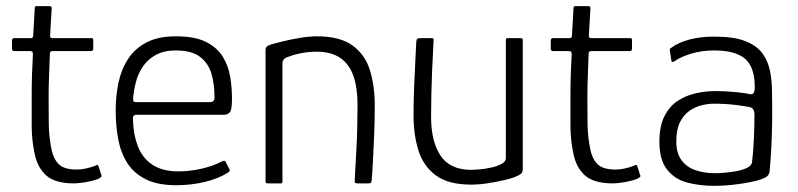

<svg xmlns="http://www.w3.org/2000/svg" viewBox="-20 -596 2593 624"><path d="M220 0Q159 0 130 -26Q101 -52 92 -99Q83 -142 83 -189Q83 -236 83 -286Q83 -321 84 -354Q85 -387 87 -421Q87 -430 78 -430H25Q23 -430 21 -432Q19 -434 19 -437V-465Q19 -468 21 -470Q23 -472 26 -472H79Q84 -472 86 -474Q88 -476 88 -482L93 -570Q93 -576 98 -576H141Q144 -576 146 -574.5Q148 -573 148 -570L143 -483Q142 -477 144 -474.5Q146 -472 151 -472H277Q281 -472 282 -470.5Q283 -469 283 -465V-437Q283 -435 281.5 -432.5Q280 -430 276 -430H150Q147 -430 144.5 -428Q142 -426 142 -420Q141 -386 139.5 -351Q138 -316 138 -280Q138 -239 138.5 -194.5Q139 -150 148 -108Q155 -77 172.5 -61Q190 -45 230 -45Q245 -45 260 -48.5Q275 -52 289 -57Q295 -61 297 -60Q299 -59 301 -54L309 -28Q312 -24 309 -21Q306 -18 298 -14Q287 -10 271.5 -6.5Q256 -3 241.5 -1.5Q227 0 220 0Z M356 -237Q356 -284 365 -327Q374 -370 396 -404Q418 -438 456 -458Q494 -478 552 -478Q613 -478 649 -460Q685 -442 703.5 -412.5Q722 -383 728 -347Q734 -311 734 -275Q734 -239 727 -231Q720 -223 707 -223H422Q420 -223 416 -221Q412 -219 412 -210Q413 -160 428 -121Q443 -82 475.5 -60.5Q508 -39 560 -39Q594 -39 631.5 -47Q669 -55 696 -69Q703 -73 707.5 -73.5Q712 -74 715 -67L725 -47Q728 -43 726.5 -40.5Q725 -38 721 -35Q689 -15 644.5 -4.5Q600 6 553 6Q493 6 454.5 -13Q416 -32 394.5 -65Q373 -98 364.5 -142Q356 -186 356 -237ZM677 -284Q677 -322 667.5 -355.5Q658 -389 631 -410.5Q604 -432 551 -432Q513 -432 486.5 -417.5Q460 -403 444.5 -380Q429 -357 422 -330.5Q415 -304 413 -280Q412 -271 413.5 -267.5Q415 -264 424 -264H659Q669 -264 673.5 -267.5Q678 -271 677 -284Z M850 0Q843 0 843 -6Q843 -113 843 -220Q843 -327 843 -434Q843 -440 846.5 -444Q850 -448 862 -452Q876 -456 901 -462Q926 -468 955.5 -473Q985 -478 1010 -478Q1085 -478 1126 -448Q1167 -418 1182.5 -367Q1198 -316 1198 -253Q1198 -205 1196 -157Q1194 -109 1192 -70Q1190 -31 1188 -10Q1187 -3 1185 -1.5Q1183 0 1176 0H1143Q1136 0 1134 -2Q1132 -4 1133 -10Q1133 -17 1134.5 -42.5Q1136 -68 1138 -104Q1140 -140 1141 -180Q1142 -220 1142 -256Q1142 -311 1128.5 -349.5Q1115 -388 1085.5 -408Q1056 -428 1009 -428Q985 -428 960.5 -423.5Q936 -419 916 -411Q910 -410 904 -405Q898 -400 898 -388Q898 -328 898 -264Q898 -200 898 -135.5Q898 -71 898 -6Q898 0 893 0Z M1512 4Q1437 4 1396.5 -26Q1356 -56 1340 -107Q1324 -158 1324 -220Q1324 -268 1326 -315.5Q1328 -363 1330 -402Q1332 -441 1333 -462Q1334 -469 1337 -470.5Q1340 -472 1347 -472H1379Q1386 -472 1388 -471Q1390 -470 1389 -462Q1389 -455 1387.5 -430Q1386 -405 1384.5 -369.5Q1383 -334 1382 -293.5Q1381 -253 1381 -216Q1381 -137 1411.5 -90.5Q1442 -44 1512 -44Q1520 -44 1538.5 -45.5Q1557 -47 1577 -51.5Q1597 -56 1610.5 -63.5Q1624 -71 1624 -82V-465Q1624 -468 1625 -470Q1626 -472 1628 -472H1673Q1675 -472 1677 -471Q1679 -470 1679 -466V-48Q1679 -36 1673 -31Q1667 -26 1649 -19Q1641 -16 1618 -10.5Q1595 -5 1566 -0.5Q1537 4 1512 4Z M1971 0Q1910 0 1881 -26Q1852 -52 1843 -99Q1834 -142 1834 -189Q1834 -236 1834 -286Q1834 -321 1835 -354Q1836 -387 1838 -421Q1838 -430 1829 -430H1776Q1774 -430 1772 -432Q1770 -434 1770 -437V-465Q1770 -468 1772 -470Q1774 -472 1777 -472H1830Q1835 -472 1837 -474Q1839 -476 1839 -482L1844 -570Q1844 -576 1849 -576H1892Q1895 -576 1897 -574.5Q1899 -573 1899 -570L1894 -483Q1893 -477 1895 -474.5Q1897 -472 1902 -472H2028Q2032 -472 2033 -470.5Q2034 -469 2034 -465V-437Q2034 -435 2032.5 -432.5Q2031 -430 2027 -430H1901Q1898 -430 1895.5 -428Q1893 -426 1893 -420Q1892 -386 1890.5 -351Q1889 -316 1889 -280Q1889 -239 1889.5 -194.5Q1890 -150 1899 -108Q1906 -77 1923.5 -61Q1941 -45 1981 -45Q1996 -45 2011 -48.5Q2026 -52 2040 -57Q2046 -61 2048 -60Q2050 -59 2052 -54L2060 -28Q2063 -24 2060 -21Q2057 -18 2049 -14Q2038 -10 2022.5 -6.5Q2007 -3 1992.5 -1.5Q1978 0 1971 0Z M2301 8Q2253 8 2212.5 -3Q2172 -14 2147.5 -45.5Q2123 -77 2123 -136Q2123 -186 2139.5 -218.5Q2156 -251 2183 -268.5Q2210 -286 2242 -293Q2274 -300 2304 -300Q2336 -300 2368 -297Q2400 -294 2418 -290Q2433 -287 2433 -312Q2433 -378 2401.5 -405Q2370 -432 2301 -432Q2261 -432 2227.5 -422Q2194 -412 2172 -397Q2168 -394 2165 -394.5Q2162 -395 2162 -399L2157 -431Q2156 -436 2157.5 -437.5Q2159 -439 2162 -441Q2185 -458 2220.5 -467.5Q2256 -477 2301 -477Q2365 -477 2402 -462.5Q2439 -448 2457.5 -423Q2476 -398 2482.5 -365.5Q2489 -333 2489 -297Q2490 -246 2489.5 -203.5Q2489 -161 2487 -120.5Q2485 -80 2481 -37Q2480 -31 2475.5 -25.5Q2471 -20 2456 -14Q2442 -9 2422.5 -5Q2403 -1 2382 2Q2361 5 2340.5 6.5Q2320 8 2301 8ZM2305 -33Q2315 -33 2333.5 -34.5Q2352 -36 2372 -39.5Q2392 -43 2407 -50Q2422 -57 2424 -68Q2428 -99 2430 -142.5Q2432 -186 2432 -223Q2432 -244 2417 -248Q2402 -251 2370 -255Q2338 -259 2299 -259Q2282 -259 2261 -254Q2240 -249 2221 -236Q2202 -223 2190 -199Q2178 -175 2178 -136Q2178 -99 2194.5 -76Q2211 -53 2240 -43Q2269 -33 2305 -33Z"/></svg>

Font: Glory Light
Style: Regular
Weight: 300
Version: Version 1.011